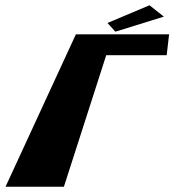

<svg xmlns="http://www.w3.org/2000/svg" viewBox="-20 -707 660 727"><path d="M546.1 -687 600.5 -644 416.8 -587 386.9 -620ZM611.2 -498 620.3 -577H267.3L1 0H222L382.2 -498Z"/></svg>

Font: Hussar Milosc
Style: Obl
Weight: 700
Foundry: Cannot Into Space Fonts
Version: Version 1.02